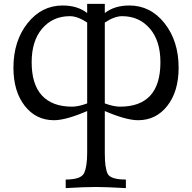

<svg xmlns="http://www.w3.org/2000/svg" viewBox="-20 -719 983 983"><path d="M349.1 -172.9Q381.3 -172.9 426.3 -189.5V-603.5Q377.4 -636.2 337.9 -636.2Q250.5 -636.2 196.3 -573.2Q142.1 -510.3 142.1 -400.4Q142.1 -286.6 195.1 -229.7Q248 -172.9 349.1 -172.9ZM594.2 -172.9Q801.3 -172.9 801.3 -400.4Q801.3 -510.3 746.8 -573.2Q692.4 -636.2 605 -636.2Q565.9 -636.2 516.6 -603.5V-189.5Q562 -172.9 594.2 -172.9ZM624.5 244.1Q520.5 238.3 472.2 238.3Q411.6 238.3 316.4 244.1V200.2Q395 200.2 410.6 167.2Q426.3 134.3 426.3 63.5V-150.4Q316.9 -103.5 256.3 -103.5Q164.1 -103.5 106.4 -177.5Q48.8 -251.5 48.8 -372.1Q48.8 -508.8 120.8 -599.9Q192.9 -690.9 300.8 -690.9Q376.5 -690.9 426.3 -652.3V-699.2H516.6V-652.3Q566.4 -690.9 642.1 -690.9Q750.5 -690.9 822.5 -599.9Q894.5 -508.8 894.5 -372.1Q894.5 -251.5 836.9 -177.5Q779.3 -103.5 687 -103.5Q626 -103.5 516.6 -150.4V67.4Q516.6 140.1 531 170.2Q545.4 200.2 624.5 200.2Z"/></svg>

Font: Kelvinch
Style: Regular
Weight: 400
Designer: Paul James MIller
Foundry: High-Logic / Made with FontCreator
Version: Version 3.30 September 23, 2016